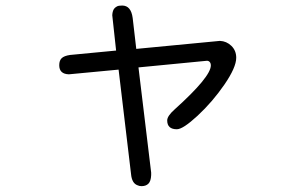

<svg xmlns="http://www.w3.org/2000/svg" viewBox="-20 -587 1040 679"><path d="M449.2 -523.4Q443.4 -567.4 412.1 -567.4Q399.4 -567.4 394 -564.5Q388.7 -561.5 385.7 -558.6Q377.9 -550.8 377 -533.2L390.6 -408.2L227.5 -392.6Q207 -389.6 198.2 -381.3Q189.5 -373 189.5 -356.4Q189.5 -325.2 223.6 -324.2L399.4 -340.8L443.4 28.3Q446.3 61.5 466.8 68.4Q472.7 71.3 480.5 71.3Q496.1 71.3 504.9 62.5Q513.7 53.7 514.6 32.2V23.4L469.7 -348.6Q710 -372.1 711.9 -372.1Q717.8 -372.1 721.7 -367.7Q725.6 -363.3 725.6 -355.5Q725.6 -315.4 597.7 -200.2Q571.3 -176.8 571.3 -161.1Q571.3 -129.9 605.5 -129.9Q627 -129.9 678.7 -177.7Q731.4 -226.6 773.4 -287.6Q815.4 -348.6 815.4 -382.8Q815.4 -408.2 798.3 -424.8Q781.2 -441.4 757.8 -442.4L461.9 -414.1Z"/></svg>

Font: FakePearl
Style: Light
Weight: 350
Version: Version 1.2